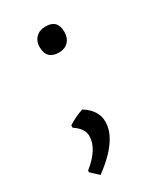

<svg xmlns="http://www.w3.org/2000/svg" viewBox="-129 -407 486 574"><g transform="rotate(-30 114.5 -120.5)"><path d="M125 -354Q166 -354 166 -312Q166 -291 154 -278.5Q142 -266 122 -266Q79 -266 79 -309Q79 -329 91.5 -341.5Q104 -354 125 -354ZM96 -84Q138 -58 138 -18Q138 45 46 113L20 89V83Q75 39 75 -5Q75 -31 44 -51V-59Q68 -75 96 -84Z"/></g></svg>

Font: Alegreya Sans
Style: Italic
Weight: 400
Italic angle: -7°
Designer: Juan Pablo del Peral
Foundry: Huerta Tipografica
Version: Version 2.007